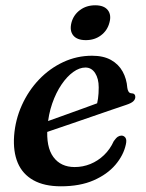

<svg xmlns="http://www.w3.org/2000/svg" viewBox="-20 -676 538 708"><path d="M95 -207Q95 -207 113.2 -213.8Q131.5 -220.5 161 -231Q190.5 -241.5 224.5 -253.8Q258.5 -266 291 -277.8Q323.5 -289.5 347.5 -298.5L334.5 -282Q339 -295.5 341.5 -313Q344 -330.5 344 -354Q344 -386 330.8 -406.5Q317.5 -427 295 -427Q273 -427 250 -410.5Q227 -394 206.8 -364.2Q186.5 -334.5 172.5 -294.2Q158.5 -254 155 -207Q149.5 -134 176.8 -97Q204 -60 255.5 -60Q285.5 -60 313.2 -71.2Q341 -82.5 363.5 -104Q386 -125.5 399.5 -155.5Q408 -167.5 414.5 -171.8Q421 -176 428.5 -176Q437.5 -175.5 442.8 -167.8Q448 -160 444 -143Q435.5 -103.5 405.5 -68.2Q375.5 -33 325.2 -11Q275 11 204.5 11Q143 11 103 -11.5Q63 -34 45.5 -75.5Q28 -117 32 -175Q36.5 -235 60.8 -288.5Q85 -342 124.2 -383Q163.5 -424 213.5 -447.2Q263.5 -470.5 319.5 -470.5Q361.5 -470.5 389.5 -454.8Q417.5 -439 432.2 -412.2Q447 -385.5 449.5 -352Q450.5 -344 454 -338.2Q457.5 -332.5 464.5 -332Q471.5 -332 475.2 -328.5Q479 -325 479 -318.5Q479 -310 471.8 -302.8Q464.5 -295.5 444.5 -289Q424 -282 390.8 -270.8Q357.5 -259.5 318.8 -246Q280 -232.5 241 -219.2Q202 -206 170 -195Q138 -184 118.5 -177.2Q99 -170.5 99 -170.5ZM296.5 -528Q264 -528 250 -545.5Q236 -563 243.5 -592.5Q251 -621 274.8 -638.8Q298.5 -656.5 331 -656.5Q363.5 -656.5 377.5 -638.8Q391.5 -621 383.5 -592.5Q376 -563.5 352.5 -545.8Q329 -528 296.5 -528Z"/></svg>

Font: Fraunces Medium
Style: Italic
Weight: 500
Italic angle: -16°
Version: Version 1.000;[b76b70a41]